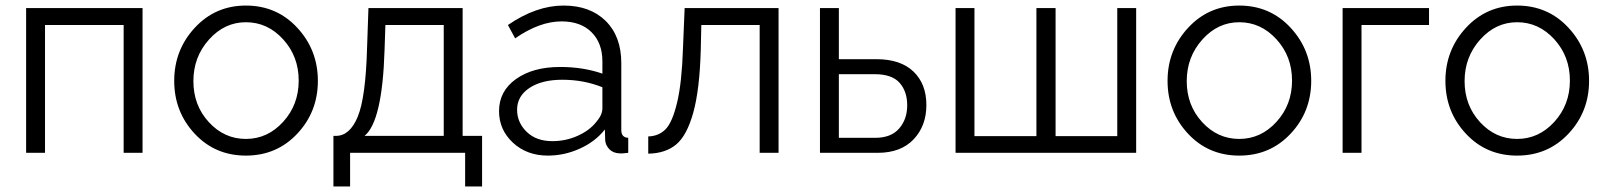

<svg xmlns="http://www.w3.org/2000/svg" viewBox="-20 -550 5778 691"><path d="M74 0V-521H493V0H425V-460H142V0Z M865 -530Q976 -530 1050 -450Q1124 -370 1124 -259Q1124 -148 1050 -69Q976 10 865 10Q754 10 680.5 -69Q607 -148 607 -259Q607 -370 681 -450Q755 -530 865 -530ZM865 -470Q788 -470 732 -407.5Q676 -345 676 -258Q676 -171 731.5 -110.5Q787 -50 865 -50Q943 -50 999 -111.5Q1055 -173 1055 -260Q1055 -347 999 -408.5Q943 -470 865 -470Z M1180 121V-61H1189Q1239 -61 1267.5 -130Q1296 -199 1301 -376L1306 -521H1645V-61H1715V121H1654V0H1240V121ZM1292 -61H1577V-460H1367L1364 -370Q1356 -113 1292 -61Z M1776 -150Q1776 -222 1837 -265.5Q1898 -309 1996 -309Q2079 -309 2148 -285V-329Q2148 -395 2109 -434Q2070 -473 2001 -473Q1922 -473 1834 -412L1808 -460Q1910 -530 2008 -530Q2104 -530 2160 -474.5Q2216 -419 2216 -323V-82Q2216 -55 2241 -54V0Q2217 3 2210 2Q2186 1 2172.5 -13.5Q2159 -28 2158 -46L2157 -84Q2122 -40 2066.5 -15Q2011 10 1952 10Q1876 10 1826 -36.5Q1776 -83 1776 -150ZM2125 -110Q2148 -136 2148 -160V-236Q2081 -263 2004 -263Q1930 -263 1885.5 -233.5Q1841 -204 1841 -155Q1841 -109 1875.5 -75.5Q1910 -42 1968 -42Q2016 -42 2058.5 -61Q2101 -80 2125 -110Z M2313 3V-59Q2351 -60 2375.5 -85Q2400 -110 2417 -181.5Q2434 -253 2438 -376L2444 -521H2782V0H2714V-460H2504L2502 -370Q2498 -227 2475 -144.5Q2452 -62 2413.5 -30Q2375 2 2313 3Z M2931 0V-521H2999V-337H3134Q3221 -337 3267.5 -292.5Q3314 -248 3314 -172Q3314 -97 3268 -48.5Q3222 0 3139 0ZM2999 -54H3130Q3187 -54 3216 -87.5Q3245 -121 3245 -171Q3245 -221 3217.5 -252Q3190 -283 3128 -283H2999Z M3419 0V-521H3487V-60H3710V-521H3779V-60H4001V-521H4069V0Z M4440 -530Q4551 -530 4625 -450Q4699 -370 4699 -259Q4699 -148 4625 -69Q4551 10 4440 10Q4329 10 4255.5 -69Q4182 -148 4182 -259Q4182 -370 4256 -450Q4330 -530 4440 -530ZM4440 -470Q4363 -470 4307 -407.5Q4251 -345 4251 -258Q4251 -171 4306.5 -110.5Q4362 -50 4440 -50Q4518 -50 4574 -111.5Q4630 -173 4630 -260Q4630 -347 4574 -408.5Q4518 -470 4440 -470Z M4812 0V-521H5123V-460H4880V0Z M5440 -530Q5551 -530 5625 -450Q5699 -370 5699 -259Q5699 -148 5625 -69Q5551 10 5440 10Q5329 10 5255.5 -69Q5182 -148 5182 -259Q5182 -370 5256 -450Q5330 -530 5440 -530ZM5440 -470Q5363 -470 5307 -407.5Q5251 -345 5251 -258Q5251 -171 5306.5 -110.5Q5362 -50 5440 -50Q5518 -50 5574 -111.5Q5630 -173 5630 -260Q5630 -347 5574 -408.5Q5518 -470 5440 -470Z"/></svg>

Font: Raleway-v4020
Style: Regular
Weight: 400
Designer: Matt McInerney, Pablo Impallari, Rodrigo Fuenzalida
Foundry: Matt McInerney, Pablo Impallari, Rodrigo Fuenzalida
Version: Version 4.020;PS 004.020;hotconv 1.0.88;makeotf.lib2.5.64775